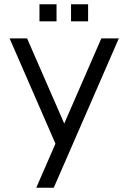

<svg xmlns="http://www.w3.org/2000/svg" viewBox="-20 -880 597 900"><path d="M455 -700H537L232 0H150ZM25 -700H107L305 -246L258 -165ZM313 -860H393V-780H313ZM165 -860H245V-780H165Z"/></svg>

Font: Uncut Sans Variable
Style: Regular
Weight: 400
Designer: Kasper Nordkvist
Foundry: UNCUT.wtf
Version: Version 1.303;Glyphs 3.1.2 (3151)